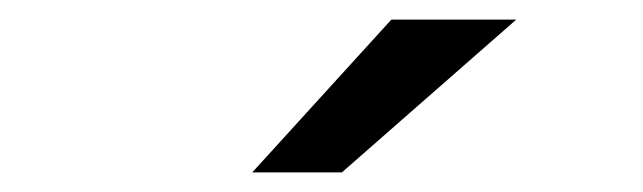

<svg xmlns="http://www.w3.org/2000/svg" viewBox="-20 -752 656 196"><path d="M237.5 -576 379.5 -732H507L329 -576Z"/></svg>

Font: Overpass Mono Medium
Style: Regular
Weight: 500
Monospace: yes
Designer: Delve Withrington, Dave Bailey
Foundry: Delve Fonts LLC
Version: Version 4.000